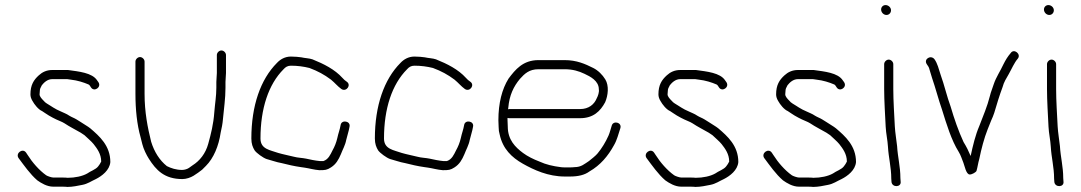

<svg xmlns="http://www.w3.org/2000/svg" viewBox="-20 -707 4263 757"><path d="M368 -383 363 -390C343.6 -420.4 290.2 -425 248 -431H186C163.2 -431 146.4 -422.3 133 -410C112.9 -391.8 100 -371.8 100 -335C100 -326.3 102.7 -317.7 108 -309C115.6 -295.1 131.3 -275.1 146 -269L158 -261C167.9 -254.4 177 -248.5 188 -243L202 -236C212.5 -230.7 223.3 -227.7 234 -221C255.7 -206.5 275.2 -197.3 298 -184L313 -174C321.1 -165.9 341.1 -149.2 349 -139C362.6 -121.5 379 -100.2 379 -70C375.5 -63 371.8 -56.7 367 -51C357.7 -38.6 336.4 -32.3 324 -23C304.9 -12.1 275.3 -6 247 -6C241.7 -6.7 234.3 -7 225 -7H190C182.9 -7 165.9 -13.1 162 -16C134.1 -35.9 107.3 -66.8 89 -96L83 -105C69.9 -124.7 40.2 -103.2 53 -84C74.9 -54.8 98.9 -20.1 127 4C142 14.7 165.1 29 190 29H225C233.7 29 240.7 29.3 246 30C266.1 30 286.8 25.4 304 22C325.8 18 340 7 358 -1C381.7 -12.9 412.3 -35.9 415 -68C415 -132.6 372.1 -170.1 336 -201C328.1 -207.8 307.4 -219.3 298 -226L282 -236C272.6 -241.9 262.9 -244.8 253 -251C242.2 -258.6 230.4 -262.3 219 -268L204 -275L190 -283C186.7 -285 183 -287.3 179 -290C169.3 -296.9 158.9 -300.4 151 -311C145.1 -316.9 136 -326.5 136 -335C136 -339 136.3 -343.3 137 -348C137 -352 137.7 -355.7 139 -359L145 -371C153.5 -381.6 167.1 -395 186 -395H245C249 -394.3 253.7 -393.7 259 -393C285.5 -390.1 309.9 -382.2 329 -374C333 -372.7 336.5 -365.5 339 -362C351.5 -343.3 381.2 -363.2 368 -383Z M514 -464V-337C514 -275.5 520.1 -215.8 534 -167L541 -139C546 -118.9 557.5 -95.9 567 -81C595.2 -36.7 627.7 -1 699 -1C715.1 -1 731.5 -7.1 743 -14L761 -26L777 -38L792 -53C822.1 -83.1 842.5 -131.8 850 -184C853.8 -200.6 857.7 -219.5 859 -237C862.8 -278.5 869 -319 869 -361V-384C869 -396.4 871 -407.3 871 -419V-490C871 -499.2 862.2 -508 853 -508C843.8 -508 835 -499.2 835 -490V-419C835 -407.5 833 -396.7 833 -384V-361C833 -328.2 827.4 -296.8 825 -265C821.5 -216.5 811.8 -179.4 801 -140C790.6 -101.9 767.6 -72.8 739 -55L725 -45C719.1 -40.8 707.9 -37 698 -37C674.4 -37 654.1 -43.9 638 -52C609.1 -75.1 588.3 -108.2 576 -148C562 -204.2 550 -265.2 550 -337V-464C550 -473.2 541.2 -482 532 -482C522.8 -482 514 -473.2 514 -464Z M1347 -385C1340.4 -389.7 1335.5 -393.4 1330 -400C1300.2 -433.1 1256.5 -455.2 1212 -473C1200 -477.4 1181.1 -477.7 1168 -481L1150 -483C1142.7 -483.7 1135 -484 1127 -484C1103.4 -484 1084.8 -472.8 1072 -459C1007.2 -394.2 971 -289.9 971 -161C971 -140 976.4 -126.2 984 -114C991.5 -103.3 1017.3 -84.6 1031 -80C1049.3 -75.4 1069.5 -67.4 1090 -64C1116.1 -57.5 1138.3 -52.1 1167 -48L1181 -46C1199 -43.4 1218.4 -37.5 1239 -36C1261.8 -36 1268.8 -36.6 1285 -47C1304.9 -59.8 1314.6 -77 1324 -99C1330.5 -116.4 1341.3 -134.8 1345 -155C1349.2 -173.8 1354.8 -187.8 1358 -207C1363.8 -230.2 1326.2 -236.5 1323 -214C1319.9 -195.6 1313.6 -180.8 1310 -163C1306 -145.2 1299 -128 1291 -114C1282.5 -97.1 1274.8 -78.6 1255 -72H1241C1221.8 -73.7 1203.3 -78 1187 -81.5C1172.4 -84.6 1153.4 -84.9 1139 -89C1120.4 -93.7 1095.8 -98.4 1077 -104C1045.4 -115.5 1007 -118.3 1007 -161C1007 -279.2 1038.7 -374.7 1098 -434C1105.5 -442.5 1113.8 -448 1127 -448C1153.3 -448 1177.2 -444.7 1200 -439C1233.1 -426.6 1258.6 -412.8 1285 -393C1301 -379.9 1310.7 -366.9 1326 -356C1345.4 -343.1 1366.5 -372 1347 -385Z M1834 -385C1827.4 -389.7 1822.5 -393.4 1817 -400C1787.2 -433.1 1743.5 -455.2 1699 -473C1687 -477.4 1668.1 -477.7 1655 -481L1637 -483C1629.7 -483.7 1622 -484 1614 -484C1590.4 -484 1571.8 -472.8 1559 -459C1494.2 -394.2 1458 -289.9 1458 -161C1458 -140 1463.4 -126.2 1471 -114C1478.5 -103.3 1504.3 -84.6 1518 -80C1536.3 -75.4 1556.5 -67.4 1577 -64C1603.1 -57.5 1625.3 -52.1 1654 -48L1668 -46C1686 -43.4 1705.4 -37.5 1726 -36C1748.8 -36 1755.8 -36.6 1772 -47C1791.9 -59.8 1801.6 -77 1811 -99C1817.5 -116.4 1828.3 -134.8 1832 -155C1836.2 -173.8 1841.8 -187.8 1845 -207C1850.8 -230.2 1813.2 -236.5 1810 -214C1806.9 -195.6 1800.6 -180.8 1797 -163C1793 -145.2 1786 -128 1778 -114C1769.5 -97.1 1761.8 -78.6 1742 -72H1728C1708.8 -73.7 1690.3 -78 1674 -81.5C1659.4 -84.6 1640.4 -84.9 1626 -89C1607.4 -93.7 1582.8 -98.4 1564 -104C1532.4 -115.5 1494 -118.3 1494 -161C1494 -279.2 1525.7 -374.7 1585 -434C1592.5 -442.5 1600.8 -448 1614 -448C1640.3 -448 1664.2 -444.7 1687 -439C1720.1 -426.6 1745.6 -412.8 1772 -393C1788 -379.9 1797.7 -366.9 1813 -356C1832.4 -343.1 1853.5 -372 1834 -385Z M1983 -276C1983.7 -278.7 1984 -280.7 1984 -282C1988.2 -331.8 2005.2 -366.3 2030 -396C2048.3 -416.1 2065.9 -434 2103 -434H2206C2238.3 -434 2261.9 -426.7 2284.5 -416C2307.3 -405.3 2341 -388.3 2341 -355C2343.2 -344 2337.4 -327.9 2333 -320C2323 -295.1 2301 -277 2267 -277H1987C1986.3 -277 1985 -276.7 1983 -276ZM1981 -242C1983 -241.3 1985 -241 1987 -241H2267C2319.5 -241 2347 -268.7 2366 -304C2377.6 -331 2381.8 -369 2366.5 -394C2355.5 -412.1 2338.2 -429.4 2319 -439C2286.8 -455.1 2253.6 -470 2206 -470H2103C2041.7 -470 2011.5 -432.4 1985 -397C1959.2 -355.7 1945 -300.5 1945 -233C1945 -224.3 1945.3 -215.3 1946 -206C1946 -195.3 1947.3 -185.7 1950 -177C1962.2 -120.1 1997.5 -86.4 2041.5 -61.5C2085.3 -36.8 2141.1 -11 2207 -11H2227C2259.5 -11 2285.3 -17 2304 -31C2347.1 -55.6 2377.5 -91.9 2401 -135C2412.9 -155.3 2418.2 -178.7 2426 -202C2432.5 -224.9 2397.9 -232.6 2392 -212C2388 -200.1 2384.6 -184.5 2379 -172C2367.9 -147 2352.7 -122 2336 -102C2329.3 -93.6 2311.1 -79.1 2302 -72C2284.4 -60.8 2271.9 -48 2245 -48C2239.7 -47.3 2233.7 -47 2227 -47H2207C2201 -47 2195.7 -47.3 2191 -48C2160 -51.9 2132.5 -58.2 2107 -70C2083.5 -79 2060 -90.5 2042 -104C2011.9 -126.5 1982 -155.5 1982 -208C1981.3 -216.7 1981 -225 1981 -233Z M2844 -383 2839 -390C2819.6 -420.4 2766.2 -425 2724 -431H2662C2639.2 -431 2622.4 -422.3 2609 -410C2588.9 -391.8 2576 -371.8 2576 -335C2576 -326.3 2578.7 -317.7 2584 -309C2591.6 -295.1 2607.3 -275.1 2622 -269L2634 -261C2643.9 -254.4 2653 -248.5 2664 -243L2678 -236C2688.5 -230.7 2699.3 -227.7 2710 -221C2731.7 -206.5 2751.2 -197.3 2774 -184L2789 -174C2797.1 -165.9 2817.1 -149.2 2825 -139C2838.6 -121.5 2855 -100.2 2855 -70C2851.5 -63 2847.8 -56.7 2843 -51C2833.7 -38.6 2812.4 -32.3 2800 -23C2780.9 -12.1 2751.3 -6 2723 -6C2717.7 -6.7 2710.3 -7 2701 -7H2666C2658.9 -7 2641.9 -13.1 2638 -16C2610.1 -35.9 2583.3 -66.8 2565 -96L2559 -105C2545.9 -124.7 2516.2 -103.2 2529 -84C2550.9 -54.8 2574.9 -20.1 2603 4C2618 14.7 2641.1 29 2666 29H2701C2709.7 29 2716.7 29.3 2722 30C2742.1 30 2762.8 25.4 2780 22C2801.8 18 2816 7 2834 -1C2857.7 -12.9 2888.3 -35.9 2891 -68C2891 -132.6 2848.1 -170.1 2812 -201C2804.1 -207.8 2783.4 -219.3 2774 -226L2758 -236C2748.6 -241.9 2738.9 -244.8 2729 -251C2718.2 -258.6 2706.4 -262.3 2695 -268L2680 -275L2666 -283C2662.7 -285 2659 -287.3 2655 -290C2645.3 -296.9 2634.9 -300.4 2627 -311C2621.1 -316.9 2612 -326.5 2612 -335C2612 -339 2612.3 -343.3 2613 -348C2613 -352 2613.7 -355.7 2615 -359L2621 -371C2629.5 -381.6 2643.1 -395 2662 -395H2721C2725 -394.3 2729.7 -393.7 2735 -393C2761.5 -390.1 2785.9 -382.2 2805 -374C2809 -372.7 2812.5 -365.5 2815 -362C2827.5 -343.3 2857.2 -363.2 2844 -383Z M3308 -383 3303 -390C3283.6 -420.4 3230.2 -425 3188 -431H3126C3103.2 -431 3086.4 -422.3 3073 -410C3052.9 -391.8 3040 -371.8 3040 -335C3040 -326.3 3042.7 -317.7 3048 -309C3055.6 -295.1 3071.3 -275.1 3086 -269L3098 -261C3107.9 -254.4 3117 -248.5 3128 -243L3142 -236C3152.5 -230.7 3163.3 -227.7 3174 -221C3195.7 -206.5 3215.2 -197.3 3238 -184L3253 -174C3261.1 -165.9 3281.1 -149.2 3289 -139C3302.6 -121.5 3319 -100.2 3319 -70C3315.5 -63 3311.8 -56.7 3307 -51C3297.7 -38.6 3276.4 -32.3 3264 -23C3244.9 -12.1 3215.3 -6 3187 -6C3181.7 -6.7 3174.3 -7 3165 -7H3130C3122.9 -7 3105.9 -13.1 3102 -16C3074.1 -35.9 3047.3 -66.8 3029 -96L3023 -105C3009.9 -124.7 2980.2 -103.2 2993 -84C3014.9 -54.8 3038.9 -20.1 3067 4C3082 14.7 3105.1 29 3130 29H3165C3173.7 29 3180.7 29.3 3186 30C3206.1 30 3226.8 25.4 3244 22C3265.8 18 3280 7 3298 -1C3321.7 -12.9 3352.3 -35.9 3355 -68C3355 -132.6 3312.1 -170.1 3276 -201C3268.1 -207.8 3247.4 -219.3 3238 -226L3222 -236C3212.6 -241.9 3202.9 -244.8 3193 -251C3182.2 -258.6 3170.4 -262.3 3159 -268L3144 -275L3130 -283C3126.7 -285 3123 -287.3 3119 -290C3109.3 -296.9 3098.9 -300.4 3091 -311C3085.1 -316.9 3076 -326.5 3076 -335C3076 -339 3076.3 -343.3 3077 -348C3077 -352 3077.7 -355.7 3079 -359L3085 -371C3093.5 -381.6 3107.1 -395 3126 -395H3185C3189 -394.3 3193.7 -393.7 3199 -393C3225.5 -390.1 3249.9 -382.2 3269 -374C3273 -372.7 3276.5 -365.5 3279 -362C3291.5 -343.3 3321.2 -363.2 3308 -383Z M3466 -454V-356C3466 -309.5 3469.8 -253.8 3472 -207C3473.2 -181.2 3479.6 -154 3481 -128C3483.3 -86 3494 -47.3 3494 -3L3495 11C3498.2 33.2 3534.2 31.6 3531 9L3530 -5C3530 -49.8 3519.6 -86.8 3517 -131C3514.4 -155.4 3509.4 -183.2 3508 -209C3505.8 -254.8 3502 -309.8 3502 -356V-454C3502 -463.2 3493.2 -472 3484 -472C3474.8 -472 3466 -463.2 3466 -454ZM3454 -669.5C3454 -658.4 3463.6 -648 3475 -648C3485.4 -648 3493 -656.3 3493 -666.5C3493 -677.8 3482.5 -687 3471.5 -687C3461.6 -687 3454 -679.4 3454 -669.5Z M3634 -454C3638.6 -446.6 3642.7 -443.3 3645 -432C3647.7 -422.7 3651 -411.7 3655 -399C3667.8 -362.6 3681.1 -311.4 3694 -275C3712 -217.4 3730.5 -155.2 3760 -108C3768.3 -94.8 3772.7 -79 3778.5 -65C3783 -54.1 3789 -19 3803.5 -19C3812.7 -19 3827.3 -27.6 3830 -33C3834.5 -48.1 3836.2 -64.3 3841 -80C3848.9 -119.3 3860.4 -163 3874 -197L3888 -232C3892.7 -242 3896.7 -252 3900 -262C3910.3 -297 3921 -332 3933 -364C3937.7 -382.9 3947.9 -398.6 3957 -414.5C3969.3 -436 3978.2 -458.7 3993 -476C4007.2 -493.7 3977.8 -517.2 3965 -498C3952.8 -483.8 3945.2 -471.3 3936 -453C3924.3 -427.3 3907.2 -402.7 3898 -375C3894.5 -362.6 3886.2 -343.9 3883 -329C3872.5 -287 3856.2 -249.9 3841 -210C3825.8 -174.6 3816.1 -134.3 3807 -92C3797.9 -113.3 3791.4 -126.8 3779 -147C3758.9 -190.4 3742.3 -238.4 3728 -287C3713.9 -324.5 3702.6 -374.2 3689 -411C3680.4 -436.8 3676.8 -456.1 3664 -474C3649.4 -491.6 3620.7 -473.9 3634 -454Z M4108 -454V-356C4108 -309.5 4111.8 -253.8 4114 -207C4115.2 -181.2 4121.6 -154 4123 -128C4125.3 -86 4136 -47.3 4136 -3L4137 11C4140.2 33.2 4176.2 31.6 4173 9L4172 -5C4172 -49.8 4161.6 -86.8 4159 -131C4156.4 -155.4 4151.4 -183.2 4150 -209C4147.8 -254.8 4144 -309.8 4144 -356V-454C4144 -463.2 4135.2 -472 4126 -472C4116.8 -472 4108 -463.2 4108 -454ZM4096 -669.5C4096 -658.4 4105.6 -648 4117 -648C4127.4 -648 4135 -656.3 4135 -666.5C4135 -677.8 4124.5 -687 4113.5 -687C4103.6 -687 4096 -679.4 4096 -669.5Z"/></svg>

Font: CiSf OpenHand
Style: Regular
Weight: 400
Foundry: Cannot Into Space Fonts
Version: Version 0.7892